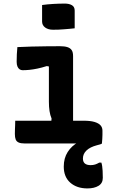

<svg xmlns="http://www.w3.org/2000/svg" viewBox="-20 -801 640 1072"><path d="M264 -101 268 -139Q260 -158 256.5 -181Q253 -204 253 -233Q253 -253 253 -272.5Q253 -292 253 -312Q253 -332 253 -351.5Q253 -371 253 -391Q253 -411 253 -430L241 -432Q213 -423 188.5 -418Q164 -413 144 -411Q124 -409 106 -409Q97 -409 89.5 -414Q82 -419 77.5 -429.5Q73 -440 73 -456Q73 -477 74 -498Q75 -519 77 -538Q114 -540 155.5 -541Q197 -542 238 -542.5Q279 -543 315 -543Q340 -543 356 -538Q372 -533 380 -521.5Q388 -510 388 -488Q388 -447 388 -406.5Q388 -366 388 -325.5Q388 -285 388 -245.5Q388 -206 388 -167.5Q388 -129 388 -92ZM65 -127H446Q485 -127 508 -120Q531 -113 541.5 -101Q552 -89 552 -72Q552 -60 552 -48Q552 -36 551 -24Q550 -12 549 0H117Q96 0 84 -5.5Q72 -11 67.5 -22.5Q63 -34 63 -53Q63 -67 63.5 -79Q64 -91 64.5 -102.5Q65 -114 65 -127ZM496 -30Q504 -30 517 -23Q530 -16 549 1Q546 3 539.5 5Q533 7 521 10Q483 20 463 39Q443 58 443 84Q443 103 454 112Q465 121 486 121Q500 121 511 117.5Q522 114 534 107H546Q549 116 550.5 127Q552 138 553 153Q554 168 554 192Q554 222 530 236.5Q506 251 468 251Q409 251 372.5 219Q336 187 336 129Q336 82 358 47.5Q380 13 417 -7Q454 -27 496 -30ZM215 -773Q229 -775 244.5 -776.5Q260 -778 276.5 -779Q293 -780 309.5 -780.5Q326 -781 342 -781Q366 -781 381.5 -772Q397 -763 397 -742V-643Q383 -641 368 -640Q353 -639 337.5 -637.5Q322 -636 306.5 -635.5Q291 -635 276 -635Q249 -635 232 -647.5Q215 -660 215 -681Z"/></svg>

Font: Rec Mono Semicasual
Style: Bold
Weight: 700
Version: Version 1.085; ttfautohint (v1.8.4.7-5d5b)